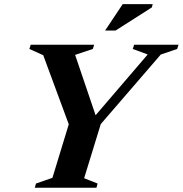

<svg xmlns="http://www.w3.org/2000/svg" viewBox="-20 -886 862 906"><path d="M677 -629 606.5 -655 613 -675H822.5L816 -655L738.5 -628.5L455.5 -300.5L377 -45L440.5 -20L435 0H144L150 -20L227.5 -47L304.5 -299.5L184 -625.5L118.5 -655L125 -675H424.5L418 -655L334.5 -627L438.5 -320.5H412.5ZM476 -742 559 -866.5H700.5L696.5 -851L525.5 -742Z"/></svg>

Font: Newsreader 24pt
Style: Bold Italic
Weight: 700
Italic angle: -17°
Designer: Hugues Gentile
Foundry: Production Type
Version: Version 1.003